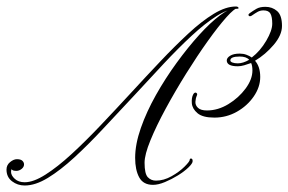

<svg xmlns="http://www.w3.org/2000/svg" viewBox="-90 -571 888 591"><path d="M727 -550Q748 -550 763 -537Q778 -524 778 -491Q778 -463 752.5 -433Q727 -403 695 -384Q703 -375 707 -362.5Q711 -350 711 -334Q711 -303 691 -274Q671 -245 639 -227Q607 -209 570 -209Q534 -209 518 -222.5Q502 -236 500.5 -253Q499 -270 505 -281Q508 -286 512 -286Q514 -286 516 -283.5Q518 -281 516 -277Q512 -268 511.5 -257.5Q511 -247 519.5 -239Q528 -231 547 -231Q581 -231 613 -250.5Q645 -270 666 -298.5Q687 -327 687 -354Q687 -361 686 -367Q685 -373 683 -377Q672 -373 661.5 -370Q651 -367 642 -367Q608 -367 608 -385Q608 -393 618.5 -399.5Q629 -406 648 -406Q659 -406 668.5 -402.5Q678 -399 685 -394Q711 -414 729.5 -445.5Q748 -477 748 -498Q748 -519 742.5 -529Q737 -539 721 -539Q711 -539 703 -534.5Q695 -530 685 -523Q682 -521 679 -521Q676 -521 675 -524Q674 -527 678 -530Q689 -538 699.5 -544Q710 -550 727 -550ZM642 -376Q658 -376 677 -387Q668 -397 648 -397Q619 -397 619 -385Q619 -381 625.5 -378.5Q632 -376 642 -376ZM634 -546Q640 -546 641 -546Q642 -546 642 -546Q632 -546 607 -518Q582 -490 549.5 -444.5Q517 -399 483 -344.5Q449 -290 420 -236.5Q391 -183 373 -139Q355 -95 355 -70Q355 -36 365 -25.5Q375 -15 390 -15Q414 -15 438 -28.5Q462 -42 478 -58Q494 -74 494 -79Q494 -83 498 -83Q503 -83 503 -75Q503 -68 490 -55.5Q477 -43 457.5 -31Q438 -19 417.5 -10.5Q397 -2 381 -2Q351 -2 338.5 -25Q326 -48 326 -85Q326 -127 343.5 -177Q361 -227 390 -278.5Q419 -330 454 -378Q489 -426 523.5 -464Q558 -502 587.5 -524Q617 -546 634 -546ZM636 -551Q642 -551 644 -547.5Q646 -544 639 -544Q612 -544 576.5 -521.5Q541 -499 500 -461Q459 -423 414 -375Q369 -327 323 -277Q275 -226 229 -176.5Q183 -127 139.5 -87Q96 -47 57.5 -23.5Q19 0 -14 0Q-36 0 -53 -13Q-70 -26 -70 -49Q-70 -63 -59 -72Q-48 -81 -38 -81Q-26 -81 -21 -76Q-16 -71 -16 -65Q-16 -57 -23.5 -51Q-31 -45 -40 -45Q-48 -45 -51.5 -47.5Q-55 -50 -55 -50Q-55 -49 -55.5 -47Q-56 -45 -56 -42Q-56 -31 -44.5 -20.5Q-33 -10 -14 -10Q13 -10 50 -33.5Q87 -57 130 -96.5Q173 -136 219.5 -185Q266 -234 313 -285Q359 -335 403.5 -382Q448 -429 489.5 -467.5Q531 -506 568 -528.5Q605 -551 636 -551Z"/></svg>

Font: Kapakana
Style: Regular
Weight: 400
Designer: Kousuke Nagai
Version: Version 1.002